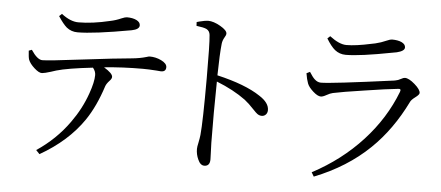

<svg xmlns="http://www.w3.org/2000/svg" viewBox="-51 -859 2331 1015"><g transform="rotate(5 1114.0 -352.0)"><path d="M188 38 169 18Q271 -50 340 -147Q394 -222 423 -305Q445 -367 445 -404Q445 -424 430 -442Q296 -427 238 -410Q228 -407 210 -401Q178 -391 164 -390Q148 -389 123 -411.5Q98 -434 90 -455Q86 -467 84 -502L100 -508Q133 -458 160 -458Q193 -458 370 -480Q550 -502 631 -509Q673 -513 707 -523Q719 -527 724 -527Q756 -527 785 -513Q816 -498 816 -478Q816 -454 790 -454Q785 -454 766 -456Q723 -459 694 -459Q584 -459 488 -449Q535 -421 535 -402Q535 -392 523 -380Q508 -364 503 -350Q468 -241 417 -166Q335 -46 188 38ZM332 -621Q299 -621 274 -641Q254 -658 228 -698L242 -711Q290 -674 332 -674Q407 -674 499 -696Q529 -702 558 -715Q577 -723 586 -723Q617 -723 637 -713Q657 -703 657 -686Q657 -665 617 -657Q418 -621 332 -621Z M1061 23Q1040 23 1027 -7Q1015 -33 1015 -62Q1015 -73 1020 -95Q1025 -119 1027 -137Q1034 -208 1034 -438Q1034 -620 1029 -668Q1027 -689 1010 -698Q996 -705 956 -710L955 -730Q960 -731 969 -734Q1001 -742 1015 -742Q1044 -742 1080.5 -721Q1117 -700 1117 -683Q1117 -674 1109 -662Q1099 -645 1097 -628Q1091 -574 1089 -459Q1240 -424 1319 -371Q1371 -338 1371 -299Q1371 -286 1364 -277Q1355 -266 1341 -266Q1328 -266 1317 -274Q1310 -279 1294 -296Q1267 -325 1244 -343Q1180 -390 1089 -426Q1086 -258 1088 -100Q1089 -78 1090 -45Q1091 -21 1091 -13Q1091 23 1061 23Z M1643 30 1630 8Q1783 -73 1894 -194Q2003 -313 2058 -456Q2065 -474 2047 -471Q1987 -465 1872 -447Q1750 -429 1705 -419Q1691 -416 1672.5 -405.5Q1654 -395 1643 -395Q1626 -395 1601.5 -417Q1577 -439 1570 -458Q1562 -479 1557 -511L1575 -520Q1592 -493 1603 -483Q1619 -468 1637 -468Q1691 -468 2023 -513Q2027 -514 2028 -514Q2042 -516 2058 -525Q2070 -532 2078 -532Q2099 -532 2130.5 -504.5Q2162 -477 2162 -459Q2162 -450 2141 -434.5Q2120 -419 2115 -407Q2041 -256 1934 -153Q1815 -38 1643 30ZM1755 -626Q1722 -626 1697 -646Q1676 -663 1651 -704L1665 -717Q1716 -678 1754 -678Q1804 -678 1886 -696Q1899 -699 1906 -700Q1936 -707 1965 -720Q1983 -728 1992 -728Q2023 -728 2043 -719Q2064 -709 2064 -692Q2064 -673 2023 -663Q2016 -662 2001 -659Q1830 -626 1755 -626Z"/></g></svg>

Font: GenRyuMin TW R
Style: Regular
Weight: 400
Version: Version 1.501;PS 1;hotconv 16.6.51;makeotf.lib2.5.65220